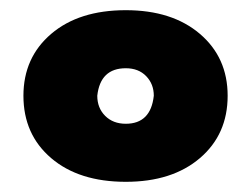

<svg xmlns="http://www.w3.org/2000/svg" viewBox="-20 -801 493 377"><path d="M227 -444Q135 -444 80.5 -490.5Q26 -537 26 -613Q26 -688 80.5 -734.5Q135 -781 227 -781Q318 -781 372.5 -734.5Q427 -688 427 -613Q427 -537 372.5 -490.5Q318 -444 227 -444ZM227 -558Q276 -558 282 -613Q282 -636 267 -651.5Q252 -667 227 -667Q177 -667 171 -613Q171 -589 186.5 -573.5Q202 -558 227 -558Z"/></svg>

Font: YamahaIndonesia935. App Black
Style: Regular
Weight: 900
Designer: Dalton Maag Ltd
Foundry: Dalton Maag Ltd
Version: Version 1.002; January 01, 2024; Regular/Italic